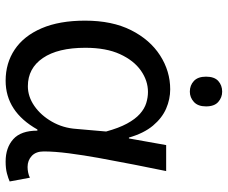

<svg xmlns="http://www.w3.org/2000/svg" viewBox="-82 -694 790 665"><g transform="rotate(90 312.5 -362.0)"><path d="M298 -737Q318 -737 333.5 -723.5Q349 -710 349 -681Q349 -653 333.5 -639Q318 -625 298 -625Q276 -625 261 -639Q246 -653 246 -681Q246 -710 261 -723.5Q276 -737 298 -737ZM260 13Q199 13 152 -18.5Q105 -50 78.5 -111.5Q52 -173 52 -262Q52 -356 85 -421.5Q118 -487 172.5 -522Q227 -557 290 -557Q324 -557 356.5 -543Q389 -529 415.5 -497.5Q442 -466 457 -414H460L483 -543H573Q562 -490 550.5 -431Q539 -372 528.5 -314.5Q518 -257 511.5 -206.5Q505 -156 505 -119Q505 -92 520.5 -77.5Q536 -63 559 -63Q568 -63 578 -65Q588 -67 596 -71L609 -1Q598 4 581 8.5Q564 13 540 13Q492 13 462.5 -13.5Q433 -40 433 -97H429Q367 13 260 13ZM279 -64Q315 -64 347.5 -86.5Q380 -109 402 -147.5Q424 -186 427 -232L436 -335Q424 -379 408.5 -407.5Q393 -436 375 -452Q357 -468 337.5 -474Q318 -480 299 -480Q260 -480 225 -455.5Q190 -431 168 -383Q146 -335 146 -263Q146 -168 181.5 -116Q217 -64 279 -64Z"/></g></svg>

Font: hexumalayalam05
Style: Book
Weight: 400
Designer: Jelle Bosma - Monotype Design Team
Foundry: Monotype Imaging Inc.
Version: Version 2.003